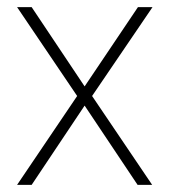

<svg xmlns="http://www.w3.org/2000/svg" viewBox="-20 -520 477 540"><path d="M28 0 197 -250 28 -500H69L218 -277L368 -500H409L239 -250L408 0H367L218 -223L69 0Z"/></svg>

Font: Cairo Play ExtraLight
Style: Regular
Weight: 250
Version: Version 3.119